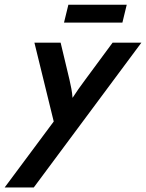

<svg xmlns="http://www.w3.org/2000/svg" viewBox="-91 -601 630 829"><path d="M-70.8 208.3 141 -76.4 57.6 -416.7H170.8L209 -256.9Q213.9 -235.4 217.4 -216.7Q220.8 -197.9 222.2 -178.5Q234.7 -197.9 247.9 -216.7Q261.1 -235.4 277.1 -256.9L395.1 -416.7H519.4L54.9 208.3ZM185.4 -503.5 204.2 -580.6H456.2L437.5 -503.5Z"/></svg>

Font: Afacad SemiBold
Style: Italic
Weight: 600
Italic angle: -14°
Designer: Kristian Moeller
Foundry: Dicotype
Version: Version 1.000